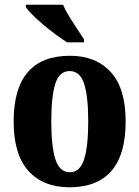

<svg xmlns="http://www.w3.org/2000/svg" viewBox="-20 -786 592 816"><path d="M275 10Q164 10 101 -59.5Q38 -129 38 -270Q38 -549 278 -549Q387 -549 450.5 -480Q514 -411 514 -270Q514 -129 453.5 -59.5Q393 10 275 10ZM277 -54Q320 -54 337.5 -109Q355 -164 355 -270Q355 -376 337.5 -430Q320 -484 276 -484Q232 -484 215 -430Q198 -376 198 -270Q198 -164 215.5 -109Q233 -54 277 -54ZM265 -606Q243 -620 216.5 -639.5Q190 -659 164 -681Q138 -703 118 -723Q98 -743 90 -756V-766H248Q257 -744 273.5 -717Q290 -690 307.5 -664Q325 -638 337 -619V-606Z"/></svg>

Font: Noto Serif Lao Condensed ExtraBold
Style: Regular
Weight: 800
Width: 3
Designer: Monotype Design Team
Foundry: Monotype Imaging Inc.
Version: Version 2.003; ttfautohint (v1.8.4.7-5d5b)